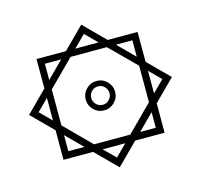

<svg xmlns="http://www.w3.org/2000/svg" viewBox="-127 -860 1253 1198"><g transform="rotate(-15 499.5 -261.0)"><path d="M174 64V-127L39 -262L174 -397V-587H364L499 -722L634 -587H827V-394L961 -260L827 -126V64H637L501 200L365 64ZM500 -662 425 -587H575ZM217 -545V-440L322 -545ZM383 20H617L782 -145V-381L617 -545H383L217 -379V-147ZM782 -545H676L782 -439ZM500 -168Q461 -168 433 -196Q405 -224 405 -263Q405 -302 433 -330Q461 -358 500 -358Q539 -358 567 -330Q595 -302 595 -263Q595 -224 567 -196Q539 -168 500 -168ZM101 -263 174 -190V-336ZM900 -263 827 -336V-190ZM500 -204Q525 -204 542 -222Q559 -240 559 -263Q559 -288 542 -305.5Q525 -323 500 -323Q475 -323 458 -305.5Q441 -288 441 -263Q441 -240 458 -222Q475 -204 500 -204ZM217 20H321L217 -84ZM782 20V-81L681 20ZM500 137 573 64H427Z"/></g></svg>

Font: Noto IKEA Arabic
Style: Regular
Weight: 400
Designer: Monotype Design Team
Foundry: Monotype Imaging Inc.
Version: Version 1.200